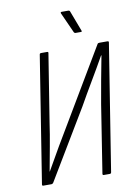

<svg xmlns="http://www.w3.org/2000/svg" viewBox="-92 -900 681 960"><g transform="rotate(-10 248.0 -420.0)"><path d="M49 0Q42 0 43 -7L145 -649Q146 -655 153 -655H183Q190 -655 189 -649L134 -304Q126 -248 114.5 -186Q103 -124 92 -64H93Q125 -121 159.5 -180Q194 -239 229 -297L438 -649Q440 -653 442.5 -654Q445 -655 449 -655H489Q497 -655 496 -649L394 -7Q393 0 386 0H356Q349 0 350 -7L404 -351Q414 -408 425 -469.5Q436 -531 448 -591H446Q414 -534 378 -473.5Q342 -413 310 -356L100 -6Q98 -3 95.5 -1.5Q93 0 90 0ZM340 -724Q337 -724 334.5 -726Q332 -728 331 -731L285 -833Q284 -836 285 -838Q286 -840 289 -840H323Q330 -840 332 -834L371 -731Q373 -727 371.5 -725.5Q370 -724 366 -724Z"/></g></svg>

Font: Sofia Sans Condensed Light
Style: Italic
Weight: 300
Italic angle: -9°
Version: Version 4.100